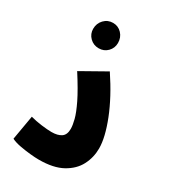

<svg xmlns="http://www.w3.org/2000/svg" viewBox="-188 -850 831 945"><g transform="rotate(30 227.0 -377.0)"><path d="M30 -21 54 -160Q82 -152 117.5 -147.5Q153 -143 175 -143Q210 -143 230 -156.5Q250 -170 250 -204Q250 -224 242 -255.5Q234 -287 209.5 -337.5Q185 -388 135 -466L275 -545Q345 -440 382 -346Q419 -252 419 -190Q419 -139 396 -94.5Q373 -50 322.5 -22Q272 6 189 6Q168 6 138.5 3Q109 0 79.5 -5.5Q50 -11 30 -21ZM170 -616Q140 -616 119.5 -636.5Q99 -657 99 -686Q99 -717 119.5 -738.5Q140 -760 170 -760Q200 -760 220 -738.5Q240 -717 240 -686Q240 -657 220 -636.5Q200 -616 170 -616Z"/></g></svg>

Font: Noto Sans Arabic ExtCond ExtBd
Style: Regular
Weight: 800
Width: 2
Designer: Monotype Design Team, Nadine Chahine, Nizar Qandah and Khaled Hosny
Foundry: Monotype Imaging Inc.
Version: Version 2.012; ttfautohint (v1.8.4.7-5d5b)